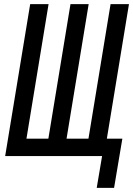

<svg xmlns="http://www.w3.org/2000/svg" viewBox="-20 -755 644 929"><path d="M448 154 474 0H5L126 -735H215L108 -84H214L321 -735H409L302 -84H408L515 -735H604L497 -84H572L532 154Z"/></svg>

Font: Iosevka Md Ex Obl
Style: Regular
Weight: 500
Width: 7
Italic angle: -9°
Monospace: yes
Designer: Belleve Invis
Foundry: Belleve Invis
Version: Version 32.5.0; ttfautohint (v1.8.4)